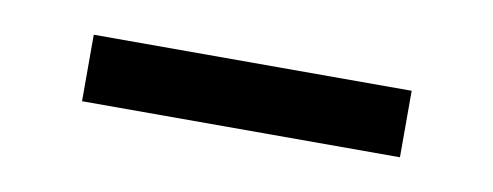

<svg xmlns="http://www.w3.org/2000/svg" viewBox="-26 -636 467 182"><g transform="rotate(10 208.0 -545.0)"><path d="M361 -577H55V-513H361Z"/></g></svg>

Font: Charger Static
Style: 2
Weight: 1000
Designer: Jasper
Foundry: KineticPlasma Fonts/Cannot Into Space Fonts
Version: Version 1.1